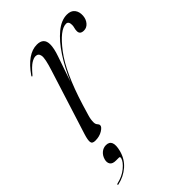

<svg xmlns="http://www.w3.org/2000/svg" viewBox="-215 -510 782 782"><g transform="rotate(-45 176.0 -119.0)"><path d="M47.5 -359.5Q46 -360.5 48.5 -364.5Q99.5 -437.5 153.5 -437.5Q193 -437.5 193 -399.5Q193 -377 180.8 -342.2Q168.5 -307.5 143.5 -233.5Q167.5 -290.5 197.8 -336.8Q228 -383 261 -410.2Q294 -437.5 326.5 -437.5Q349.5 -437.5 360.5 -423.5Q371.5 -409.5 370 -387.5Q368.5 -368 357.2 -355Q346 -342 330 -342Q307.5 -342 307.5 -361Q307.5 -370 309.8 -377.5Q312 -385 312 -392.5Q312 -413.5 297.5 -413.5Q262.5 -413.5 209.5 -344.2Q156.5 -275 112.5 -132Q104.5 -105 98.8 -86.2Q93 -67.5 93 -51Q93 -39.5 98.5 -34Q104 -28.5 104 -22.5Q104 -13 86.8 -2.5Q69.5 8 45.5 8Q28 8 26.5 -4Q25 -16 33 -41.5L121 -319.5Q138.5 -373.5 135.5 -390.8Q132.5 -408 116.5 -408Q105.5 -408 90.8 -398.8Q76 -389.5 53 -362Q49.5 -358 47.5 -359.5ZM47.5 124.5Q28 124.5 21.2 114.2Q14.5 104 18.5 89Q23 72 35.2 61.5Q47.5 51 63 51Q101 51 86.5 108Q77 145 50 168.5Q23 192 -13 200Q-17.5 201.5 -17.5 199Q-17.5 196 -14.5 195Q19 187.5 42 168.5Q65 149.5 69.5 132.5Q71 124.5 64.5 124.5Z"/></g></svg>

Font: Fraunces 144pt S000 Light
Style: Italic
Weight: 300
Italic angle: -16°
Version: Version 1.000; ttfautohint (v1.8.3)